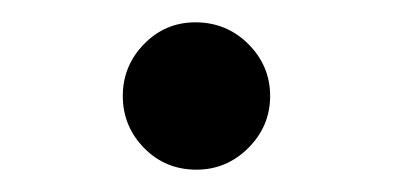

<svg xmlns="http://www.w3.org/2000/svg" viewBox="-20 -464 352 172"><path d="M156 -312Q128 -312 109 -331.5Q90 -351 90 -378Q90 -405 109 -424.5Q128 -444 155 -444Q183 -444 202.5 -424.5Q222 -405 222 -378Q222 -351 202.5 -331.5Q183 -312 156 -312Z"/></svg>

Font: Ruge Boogie
Style: Regular
Weight: 400
Designer: Robert E. Leuschke
Foundry: Robert E. Leuschke
Version: Version 1.010; ttfautohint (v1.8.3)